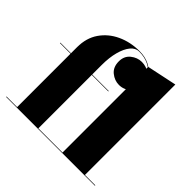

<svg xmlns="http://www.w3.org/2000/svg" viewBox="-187 -961 1151 1151"><g transform="rotate(45 389.0 -385.0)"><path d="M101 0V-511.5Q101 -589.5 139.2 -645Q177.5 -700.5 241.5 -730.2Q305.5 -760 383 -760Q431 -760 466.5 -742Q502 -724 521.5 -695.5Q541 -667 541 -636Q541 -586.5 510.5 -557.8Q480 -529 438.5 -529Q401 -529 369.5 -554.5Q338 -580 338 -628.5Q338 -673.5 369.5 -698.8Q401 -724 438.5 -724Q477.5 -724 508.8 -700.8Q540 -677.5 540 -636H537.5Q537.5 -666.5 518.5 -694Q499.5 -721.5 465 -739Q430.5 -756.5 383 -756.5Q353 -756.5 330 -728.8Q307 -701 294 -652.2Q281 -603.5 281 -540V0ZM11 0V-3.5H764V0ZM11 -456.5V-460H421V-456.5ZM486 0V-730L676 -770V0Z"/></g></svg>

Font: Bodoni Moda 48pt Black
Style: Regular
Weight: 900
Designer: Owen Earl
Foundry: indestructible type
Version: Version 2.004